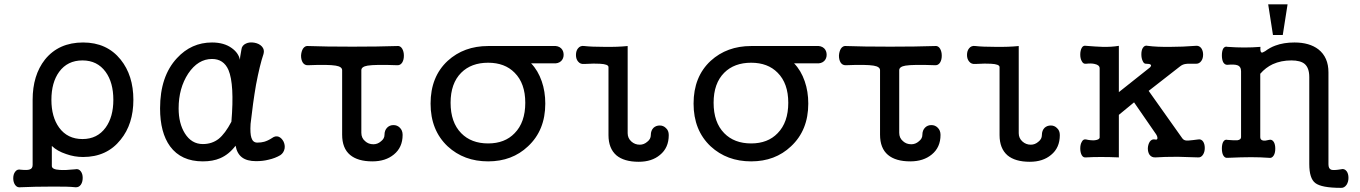

<svg xmlns="http://www.w3.org/2000/svg" viewBox="-20 -738 6370 899"><path d="M366.2 -455.1Q435.5 -455.1 474.6 -401.4Q510.7 -351.6 510.7 -270.5Q510.7 -190.4 474.6 -140.6Q435.5 -86.9 366.2 -86.9Q295.9 -86.9 256.8 -140.6Q220.7 -190.4 220.7 -270.5Q220.7 -351.6 256.8 -401.4Q295.9 -455.1 366.2 -455.1ZM132.8 34.2Q132.8 51.8 118.2 55.7Q107.4 59.6 77.1 56.6Q60.5 52.7 50.8 66.4Q42 78.1 42 96.7Q42 115.2 50.8 127.9Q60.5 141.6 77.1 138.7Q143.6 135.7 220.7 135.7Q297.9 134.8 332 138.7Q348.6 140.6 358.4 127Q367.2 114.3 367.2 94.7Q367.2 76.2 358.4 64.5Q348.6 50.8 332 54.7Q285.2 59.6 259.8 57.6Q222.7 55.7 222.7 39.1V-54.7Q248 -30.3 290 -16.6Q328.1 -2.9 369.1 -2.9Q480.5 -2.9 544.9 -84Q604.5 -157.2 604.5 -270.5Q604.5 -384.8 544.9 -459Q480.5 -539.1 369.1 -539.1Q254.9 -539.1 190.4 -459Q132.8 -385.7 132.8 -270.5Z M1213.9 -485.4Q1219.7 -505.9 1206.1 -520.5Q1193.4 -534.2 1170.9 -538.1Q1148.4 -542 1131.8 -534.2Q1112.3 -525.4 1110.4 -505.9L1104.5 -471.7L1103.5 -458Q1096.7 -490.2 1065.4 -512.7Q1029.3 -539.1 972.7 -539.1Q876 -539.1 808.6 -465.8Q729.5 -380.9 729.5 -230.5Q729.5 -117.2 776.4 -52.7Q828.1 17.6 929.7 17.6Q976.6 17.6 1010.7 2.9Q1051.8 -14.6 1083 -55.7Q1089.8 -18.6 1113.3 -1Q1136.7 16.6 1178.7 16.6Q1210.9 16.6 1237.3 9.8Q1268.6 2.9 1293 -11.7Q1308.6 -22.5 1312.5 -42Q1315.4 -58.6 1307.6 -75.2Q1298.8 -91.8 1285.2 -97.7Q1269.5 -103.5 1253.9 -91.8Q1234.4 -79.1 1216.8 -74.2Q1203.1 -70.3 1184.6 -70.3Q1164.1 -70.3 1157.2 -92.8Q1150.4 -112.3 1153.3 -158.2Q1164.1 -255.9 1178.7 -340.8Q1196.3 -433.6 1213.9 -485.4ZM972.7 -461.9Q1027.3 -461.9 1049.8 -410.2Q1078.1 -342.8 1063.5 -168Q1034.2 -112.3 1003.9 -87.9Q972.7 -63.5 929.7 -63.5Q877 -63.5 845.7 -113.3Q816.4 -160.2 816.4 -230.5Q816.4 -325.2 861.3 -393.6Q907.2 -461.9 972.7 -461.9Z M1422.9 -522.5Q1408.2 -524.4 1398.4 -509.8Q1390.6 -496.1 1389.6 -477.5Q1389.6 -458 1397.5 -445.3Q1406.2 -431.6 1422.9 -432.6Q1517.6 -436.5 1551.8 -430.7Q1582 -425.8 1582 -409.2V-107.4Q1582 -43.9 1619.1 -12.7Q1655.3 17.6 1723.6 17.6Q1785.2 17.6 1824.2 -14.6Q1865.2 -47.9 1865.2 -106.4Q1865.2 -127.9 1851.6 -140.6Q1839.8 -152.3 1822.3 -152.3Q1804.7 -152.3 1793 -140.6Q1780.3 -127.9 1780.3 -106.4Q1780.3 -88.9 1763.7 -76.2Q1748 -62.5 1728.5 -62.5Q1705.1 -62.5 1689.5 -77.1Q1671.9 -91.8 1671.9 -116.2V-409.2Q1671.9 -425.8 1701.2 -430.7Q1736.3 -436.5 1839.8 -432.6Q1854.5 -431.6 1863.3 -445.3Q1871.1 -458 1871.1 -477.5Q1871.1 -496.1 1863.3 -509.8Q1854.5 -524.4 1839.8 -522.5Q1750 -519.5 1629.9 -519.5Q1501 -519.5 1422.9 -522.5Z M2089.8 -256.8Q2089.8 -347.7 2139.6 -397.5Q2186.5 -444.3 2265.6 -444.3Q2343.8 -444.3 2389.6 -397.5Q2439.5 -347.7 2439.5 -256.8Q2439.5 -165 2389.6 -114.3Q2343.8 -66.4 2265.6 -66.4Q2186.5 -66.4 2139.6 -114.3Q2089.8 -165 2089.8 -256.8ZM2571.3 -522.5H2265.6Q2152.3 -522.5 2076.2 -453.1Q1996.1 -378.9 1996.1 -252.9Q1996.1 -127.9 2076.2 -52.7Q2152.3 17.6 2265.6 17.6Q2377.9 17.6 2452.1 -52.7Q2533.2 -127.9 2533.2 -252.9Q2533.2 -309.6 2516.6 -357.4Q2499 -408.2 2466.8 -441.4H2571.3Q2593.8 -439.5 2607.4 -452.1Q2619.1 -463.9 2619.1 -481.4Q2619.1 -500 2607.4 -511.7Q2593.8 -524.4 2571.3 -522.5Z M2829.1 -423.8V-105.5Q2829.1 -43 2866.2 -10.7Q2902.3 19.5 2970.7 19.5Q3032.2 19.5 3070.3 -12.7Q3111.3 -45.9 3111.3 -105.5Q3111.3 -127 3097.7 -138.7Q3085.9 -150.4 3069.3 -150.4Q3051.8 -150.4 3040 -139.6Q3027.3 -127 3027.3 -105.5Q3027.3 -86.9 3010.7 -74.2Q2995.1 -60.5 2975.6 -60.5Q2953.1 -60.5 2936.5 -75.2Q2918.9 -90.8 2918.9 -114.3V-522.5Q2872.1 -517.6 2809.6 -518.6Q2750 -518.6 2715.8 -522.5Q2697.3 -525.4 2686.5 -511.7Q2676.8 -500 2676.8 -480.5Q2676.8 -461.9 2686.5 -450.2Q2697.3 -436.5 2715.8 -438.5Q2765.6 -441.4 2789.1 -439.5Q2829.1 -437.5 2829.1 -423.8Z M3321.3 -256.8Q3321.3 -347.7 3371.1 -397.5Q3418 -444.3 3497.1 -444.3Q3575.2 -444.3 3621.1 -397.5Q3670.9 -347.7 3670.9 -256.8Q3670.9 -165 3621.1 -114.3Q3575.2 -66.4 3497.1 -66.4Q3418 -66.4 3371.1 -114.3Q3321.3 -165 3321.3 -256.8ZM3802.7 -522.5H3497.1Q3383.8 -522.5 3307.6 -453.1Q3227.5 -378.9 3227.5 -252.9Q3227.5 -127.9 3307.6 -52.7Q3383.8 17.6 3497.1 17.6Q3609.4 17.6 3683.6 -52.7Q3764.6 -127.9 3764.6 -252.9Q3764.6 -309.6 3748 -357.4Q3730.5 -408.2 3698.2 -441.4H3802.7Q3825.2 -439.5 3838.9 -452.1Q3850.6 -463.9 3850.6 -481.4Q3850.6 -500 3838.9 -511.7Q3825.2 -524.4 3802.7 -522.5Z M3941.4 -522.5Q3926.8 -524.4 3917 -509.8Q3909.2 -496.1 3908.2 -477.5Q3908.2 -458 3916 -445.3Q3924.8 -431.6 3941.4 -432.6Q4036.1 -436.5 4070.3 -430.7Q4100.6 -425.8 4100.6 -409.2V-107.4Q4100.6 -43.9 4137.7 -12.7Q4173.8 17.6 4242.2 17.6Q4303.7 17.6 4342.8 -14.6Q4383.8 -47.9 4383.8 -106.4Q4383.8 -127.9 4370.1 -140.6Q4358.4 -152.3 4340.8 -152.3Q4323.2 -152.3 4311.5 -140.6Q4298.8 -127.9 4298.8 -106.4Q4298.8 -88.9 4282.2 -76.2Q4266.6 -62.5 4247.1 -62.5Q4223.6 -62.5 4208 -77.1Q4190.4 -91.8 4190.4 -116.2V-409.2Q4190.4 -425.8 4219.7 -430.7Q4254.9 -436.5 4358.4 -432.6Q4373 -431.6 4381.8 -445.3Q4389.6 -458 4389.6 -477.5Q4389.6 -496.1 4381.8 -509.8Q4373 -524.4 4358.4 -522.5Q4268.6 -519.5 4148.4 -519.5Q4019.5 -519.5 3941.4 -522.5Z M4660.2 -423.8V-105.5Q4660.2 -43 4697.3 -10.7Q4733.4 19.5 4801.8 19.5Q4863.3 19.5 4901.4 -12.7Q4942.4 -45.9 4942.4 -105.5Q4942.4 -127 4928.7 -138.7Q4917 -150.4 4900.4 -150.4Q4882.8 -150.4 4871.1 -139.6Q4858.4 -127 4858.4 -105.5Q4858.4 -86.9 4841.8 -74.2Q4826.2 -60.5 4806.6 -60.5Q4784.2 -60.5 4767.6 -75.2Q4750 -90.8 4750 -114.3V-522.5Q4703.1 -517.6 4640.6 -518.6Q4581.1 -518.6 4546.9 -522.5Q4528.3 -525.4 4517.6 -511.7Q4507.8 -500 4507.8 -480.5Q4507.8 -461.9 4517.6 -450.2Q4528.3 -436.5 4546.9 -438.5Q4596.7 -441.4 4620.1 -439.5Q4660.2 -437.5 4660.2 -423.8Z M5128.9 -418V-94.7Q5128.9 -84 5105.5 -81.1Q5085.9 -80.1 5065.4 -85Q5051.8 -87.9 5044.9 -73.2Q5038.1 -61.5 5038.1 -43Q5038.1 -24.4 5044.9 -11.7Q5051.8 1 5065.4 -1Q5095.7 -2.9 5135.7 -2.9Q5175.8 -2.9 5218.8 -1V-200.2L5290 -258.8L5387.7 -117.2Q5400.4 -100.6 5399.4 -90.8Q5399.4 -82 5387.7 -85Q5373 -87.9 5363.3 -74.2Q5355.5 -61.5 5354.5 -43.9Q5354.5 -25.4 5362.3 -13.7Q5372.1 0 5390.6 -1Q5428.7 -3.9 5495.1 -3.9Q5547.9 -2.9 5589.8 -1Q5604.5 0 5613.3 -14.6Q5621.1 -27.3 5621.1 -44.9Q5621.1 -63.5 5613.3 -75.2Q5604.5 -87.9 5589.8 -85L5565.4 -82Q5542 -79.1 5534.2 -80.1Q5522.5 -81.1 5515.6 -90.8L5358.4 -312.5L5504.9 -426.8Q5516.6 -436.5 5531.2 -438.5Q5540 -440.4 5557.6 -439.5H5578.1Q5594.7 -438.5 5604.5 -452.1Q5613.3 -463.9 5613.3 -482.4Q5613.3 -500 5604.5 -512.7Q5594.7 -525.4 5578.1 -523.4Q5516.6 -518.6 5461.9 -518.6Q5396.5 -517.6 5353.5 -523.4Q5339.8 -527.3 5331.1 -513.7Q5324.2 -502.9 5324.2 -483.4Q5324.2 -465.8 5330.1 -453.1Q5335.9 -438.5 5346.7 -439.5Q5363.3 -439.5 5367.2 -435.5Q5373 -432.6 5365.2 -422.9L5218.8 -306.6V-523.4Q5184.6 -517.6 5142.6 -518.6Q5113.3 -519.5 5065.4 -523.4Q5051.8 -526.4 5044.9 -513.7Q5038.1 -501 5038.1 -482.4Q5038.1 -463.9 5044.9 -452.1Q5051.8 -437.5 5065.4 -439.5Q5089.8 -442.4 5105.5 -438.5Q5128.9 -433.6 5128.9 -418Z M5791 -404.3V-95.7Q5791 -84 5773.4 -81.1Q5761.7 -80.1 5727.5 -83Q5714.8 -86.9 5707 -73.2Q5701.2 -61.5 5701.2 -43Q5701.2 -23.4 5707 -11.7Q5714.8 2.9 5727.5 1Q5795.9 -2 5837.9 -2Q5880.9 -2 5921.9 1Q5935.5 3.9 5944.3 -10.7Q5951.2 -22.5 5951.2 -42Q5951.2 -61.5 5944.3 -73.2Q5935.5 -86.9 5921.9 -83Q5904.3 -78.1 5893.6 -80.1Q5880.9 -83 5880.9 -95.7V-392.6Q5906.2 -421.9 5939.5 -437.5Q5978.5 -455.1 6026.4 -455.1Q6069.3 -455.1 6088.9 -438.5Q6110.4 -419.9 6110.4 -377V30.3Q6110.4 97.7 6138.7 119.1Q6168 141.6 6258.8 141.6Q6274.4 142.6 6285.2 127Q6293.9 113.3 6293.9 94.7Q6293.9 75.2 6285.2 63.5Q6274.4 49.8 6258.8 54.7Q6224.6 60.5 6212.9 56.6Q6200.2 51.8 6200.2 31.2V-399.4Q6200.2 -469.7 6153.3 -506.8Q6111.3 -539.1 6041 -539.1Q5990.2 -539.1 5951.2 -524.4Q5926.8 -515.6 5903.3 -498L5901.4 -497.1Q5890.6 -490.2 5886.7 -492.2Q5879.9 -495.1 5881.8 -518.6Q5844.7 -515.6 5805.7 -515.6Q5770.5 -515.6 5727.5 -518.6Q5714.8 -522.5 5707 -509.8Q5701.2 -498 5701.2 -478.5Q5701.2 -460 5707 -447.3Q5714.8 -433.6 5727.5 -434.6Q5759.8 -437.5 5773.4 -432.6Q5791 -426.8 5791 -404.3ZM6008.8 -717.8H5918L5940.4 -574.2H5986.3Z"/></svg>

Font: Gungsuh
Style: Regular
Weight: 400
Version: Version 2.21